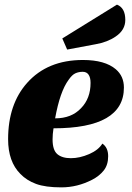

<svg xmlns="http://www.w3.org/2000/svg" viewBox="-20 -789 572 829"><path d="M422 -169Q447 -152 447 -114.5Q447 -77 428 -53Q409 -29 378 -13Q314 20 245 20Q176 20 135.5 5Q95 -10 68 -38Q15 -91 15 -188Q15 -339 97 -431Q185 -530 338 -530Q433 -530 480 -490Q515 -460 515 -411Q515 -235 211 -235Q207 -209 207 -187Q207 -141 227.5 -123.5Q248 -106 286 -106Q324 -106 364.5 -123.5Q405 -141 422 -169ZM218 -278Q289 -278 330 -322Q371 -364 371 -431Q371 -454 362.5 -466.5Q354 -479 337 -479Q320 -479 305.5 -472.5Q291 -466 276 -444Q239 -394 218 -278ZM485 -769Q521 -755 521 -703Q521 -659 479 -631Q444 -607 393 -598L270 -575L249 -623Z"/></svg>

Font: Sansita One
Style: Regular
Weight: 400
Version: Version 1.002